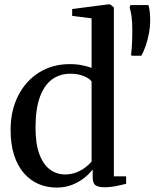

<svg xmlns="http://www.w3.org/2000/svg" viewBox="-20 -839 700 870"><path d="M236 11Q192.5 11 154.8 -5.2Q117 -21.5 88.5 -54Q60 -86.5 44 -135.8Q28 -185 28 -250.5Q28 -337 61.8 -404.2Q95.5 -471.5 156.2 -510Q217 -548.5 297.5 -548.5Q327 -548.5 352.5 -543.2Q378 -538 395 -531.5V-756L307 -767V-798L468 -819H479.5L496 -805.5V-40H551.5V-6Q533 -1.5 506.5 4Q480 9.5 453 9.5Q427.5 9.5 413.8 1Q400 -7.5 400 -35.5V-71.5Q387 -53.5 363.5 -34.2Q340 -15 308 -2Q276 11 236 11ZM274.5 -48.5Q303 -48.5 326.5 -58Q350 -67.5 367.8 -81.2Q385.5 -95 395 -107V-470Q386 -483 360 -494Q334 -505 299.5 -505Q251.5 -505 216.2 -479.5Q181 -454 161.2 -400.8Q141.5 -347.5 141 -264.5Q140.5 -188 158.5 -140.2Q176.5 -92.5 207 -70.5Q237.5 -48.5 274.5 -48.5ZM620 -586.5H576.5L574 -592Q577 -614 578.2 -643Q579.5 -672 579.5 -704.5Q579.5 -737 576.2 -763Q573 -789 567.5 -804L571 -816H652.5Q656.5 -804 658.5 -786.2Q660.5 -768.5 660.5 -742Q660.5 -719.5 655.5 -691Q650.5 -662.5 641.2 -634.5Q632 -606.5 620 -586.5Z"/></svg>

Font: Merriweather 72pt
Style: Regular
Weight: 400
Version: Version 2.100